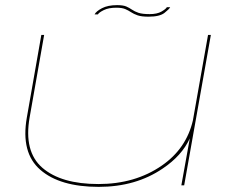

<svg xmlns="http://www.w3.org/2000/svg" viewBox="-20 -722 918 748"><path d="M686.5 0 715.5 -161 719.5 -183Q688.5 -115.5 614 -65.5Q509 6 364.5 6Q213.5 6 137 -60.5Q60.5 -127 84.5 -264L141 -586H152L95.5 -265Q72 -131.5 145.2 -68.2Q218.5 -5 363.5 -5Q506.5 -5 610.5 -77Q706 -143 731.5 -253L790.5 -586H801.5L697.5 0ZM558.5 -657Q531.5 -657 516.2 -662.2Q501 -667.5 490.5 -674.5Q480 -681.5 467.5 -686.8Q455 -692 433 -692Q403 -692 384 -682.5Q365 -673 361.5 -666H348.5Q354.5 -678 377.2 -690Q400 -702 436.5 -702Q459.5 -702 471.8 -696.8Q484 -691.5 494 -684.5Q504 -677.5 519.2 -672.2Q534.5 -667 563 -667Q592 -667 609.2 -677Q626.5 -687 630 -694H643Q639.5 -686.5 620.8 -671.8Q602 -657 558.5 -657Z"/></svg>

Font: Anybody UltraExpanded Thin
Style: Italic
Weight: 100
Width: 9
Italic angle: -10°
Designer: Tyler Finck
Foundry: Etcetera Type Company
Version: Version 1.010; ttfautohint (v1.8.3) -l 8 -r 50 -G 200 -x 14 